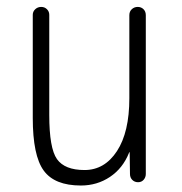

<svg xmlns="http://www.w3.org/2000/svg" viewBox="-20 -540 540 569"><path d="M219.7 9.8Q141.6 9.8 109.4 -34.7Q77.1 -79.1 77.1 -190.4V-496.1Q77.1 -505.9 84.5 -512.7Q91.8 -519.5 102.1 -519.5Q112.3 -519.5 119.1 -512.7Q126 -505.9 126 -496.1V-199.2Q126 -100.6 148.9 -68.4Q171.9 -36.1 230.5 -36.1Q290 -36.1 326.7 -92.3Q363.3 -148.4 363.3 -249V-495.1Q363.3 -505.9 370.6 -512.7Q377.9 -519.5 388.2 -519.5Q398.4 -519.5 405.3 -512.7Q412.1 -505.9 412.1 -495.1V-24.4Q412.1 -14.6 405.8 -7.3Q399.4 0 389.2 0Q378.9 0 372.1 -6.8Q365.2 -13.7 365.2 -24.4L364.3 -87.9Q364.3 -88.9 363.3 -88.9Q362.3 -88.9 362.3 -86.9Q343.8 -41 305.7 -15.6Q267.6 9.8 219.7 9.8Z"/></svg>

Font: Rounded Mgen+ 2m light
Style: Regular
Weight: 200
Designer: [Source Han Sans]
Ryoko NISHIZUKA  (kana & ideographs); Paul D. Hunt (Latin, Greek & Cyrillic); Wenlong ZHANG  (bopomofo
Version: Version 1.059.20150602